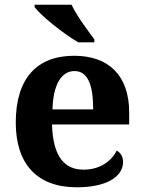

<svg xmlns="http://www.w3.org/2000/svg" viewBox="-20 -786 611 816"><path d="M313 -606H381V-619C352 -657 305 -721 284 -766H127V-756C152 -721 250 -642 313 -606ZM306 10C441 10 503 -40 503 -97C503 -119 494 -136 476 -146C453 -100 404 -65 335 -65C252 -65 205 -123 201 -257H529V-308C529 -467 440 -549 295 -549C137 -549 47 -453 47 -265C47 -91 136 10 306 10ZM376 -321H203C206 -427 241 -484 297 -484C354 -484 376 -423 376 -321Z"/></svg>

Font: Noto Nastaliq Urdu
Style: Bold
Weight: 700
Designer: Monotype Design Team (Patrick Giasson: type design, Kamal Mansour: OpenType code, Glenda Bellarosa). Updated by Simon Co
Foundry: Monotype Imaging Inc., Simon Cozens
Version: Version 3.009